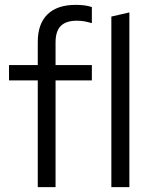

<svg xmlns="http://www.w3.org/2000/svg" viewBox="-20 -768 613 788"><path d="M135 0V-438H17V-501H135V-596Q135 -670 174.9 -709Q214.8 -748 290 -748Q310 -748 326 -746Q342 -744 357 -739V-673Q339.7 -678 326 -680.5Q312.3 -683 295 -683Q251 -683 229.5 -661.5Q208 -640 208 -594V-501H357V-438H208V0ZM437 0V-700L511 -717V0Z"/></svg>

Font: Red Hat Display
Style: Regular
Weight: 300
Designer: Pentagram, MCKL
Foundry: Pentagram, MCKL
Version: Version 1.023